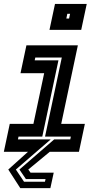

<svg xmlns="http://www.w3.org/2000/svg" viewBox="-30 -770 530 974"><path d="M221 -618.5 249 -750H410L382 -618.5ZM306.5 -676H320.5L325.5 -700H311.5ZM73 184.5 12 90 112 0H-10.5L19.5 -141.5H139.5L194 -398.5H74L104 -540H365L280.5 -141.5H400.5L370.5 0H222.5L113.5 90L125 106H242.5L225.5 184.5ZM92 152H198L201 138.5H101.5L68.5 90L245 -63H326.5L329.5 -77H198.5L283.5 -478H149L146 -464H266.5L184.5 -77H64L61 -63H227.5L50.5 90Z"/></svg>

Font: Tourney Condensed Regular
Style: Bold Italic
Weight: 700
Width: 3
Italic angle: -12°
Designer: Tyler Finck
Foundry: Etcetera Type Co
Version: Version 1.010; ttfautohint (v1.8.3)